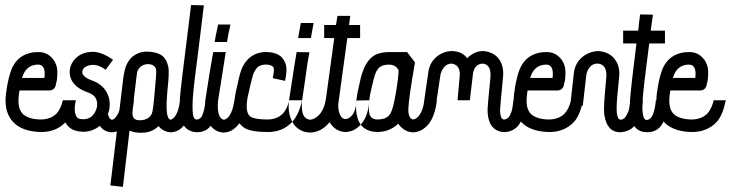

<svg xmlns="http://www.w3.org/2000/svg" viewBox="-20 -525 2900 762"><path d="M131.8 -268.6Q83 -268.6 67.4 -215.8H156.2Q162.1 -259.8 139.6 -267.6Q135.7 -268.6 131.8 -268.6ZM133.8 -318.4Q170.9 -318.4 194.3 -285.2Q203.1 -270.5 206.1 -255.9Q207 -250 207.5 -244.1Q208 -238.3 207.5 -231.9Q207 -225.6 207 -221.2Q207 -216.8 206.1 -210Q205.1 -203.1 204.6 -201.2Q204.1 -199.2 202.1 -192.4L201.2 -185.5Q195.3 -167 176.8 -166H57.6Q57.6 -163.1 55.7 -156.2Q54.7 -150.4 54.7 -147.5Q47.9 -91.8 73.2 -70.3Q97.7 -50.8 143.6 -50.8Q182.6 -51.8 205.1 -75.2Q221.7 -93.8 229.5 -127H277.3Q265.6 -68.4 242.2 -42Q204.1 -1 143.6 -1Q78.1 -2 41 -32.2Q-6.8 -73.2 3.9 -154.3Q12.7 -222.7 29.3 -257.8Q53.7 -308.6 112.3 -317.4Q123 -318.4 133.8 -318.4Z M346.7 -319.3H353.5Q387.7 -316.4 428.7 -288.1L399.4 -248Q360.4 -277.3 325.2 -262.7Q315.4 -258.8 311.5 -252.9Q303.7 -241.2 307.6 -231.4Q316.4 -215.8 343.8 -206.1Q384.8 -192.4 404.3 -157.2Q420.9 -125 413.1 -87.9Q412.1 -82 408.2 -73.2Q417 -38.1 435.5 -55.7Q456.1 -75.2 461.9 -127H511.7Q502 -25.4 445.3 -3.9Q413.1 6.8 387.7 -12.7Q382.8 -16.6 377 -24.4L376 -25.4Q346.7 -2 309.6 -2Q273.4 -2.9 253.9 -20.5Q234.4 -39.1 229.5 -64.5Q223.6 -94.7 229.5 -127H281.2Q273.4 -95.7 278.3 -75.2Q282.2 -62.5 287.1 -57.6Q294.9 -51.8 310.5 -51.8Q346.7 -51.8 361.3 -88.9Q363.3 -94.7 364.3 -98.6Q368.2 -118.2 360.4 -134.8Q351.6 -150.4 329.1 -158.2Q277.3 -175.8 261.7 -211.9Q248 -249 270.5 -282.2Q296.9 -318.4 346.7 -319.3Z M566.4 -270.5Q536.1 -268.6 525.4 -242.2Q522.5 -232.4 514.6 -160.2Q513.7 -156.2 513.7 -154.3Q512.7 -142.6 509.8 -119.1Q504.9 -82 505.9 -70.3Q507.8 -50.8 528.3 -47.9Q534.2 -47.9 539.1 -47.9Q572.3 -49.8 583 -75.2Q587.9 -87.9 593.8 -158.2Q601.6 -236.3 599.6 -249Q593.8 -270.5 566.4 -270.5ZM562.5 -320.3Q602.5 -319.3 624 -303.7Q642.6 -288.1 648.4 -257.8Q652.3 -235.4 644.5 -167Q644.5 -159.2 643.6 -153.3Q634.8 -52.7 657.2 -49.8Q666 -51.8 675.8 -64.5Q690.4 -86.9 694.3 -127H744.1Q739.3 -69.3 717.8 -37.1Q693.4 -1 658.2 0Q628.9 -1 609.4 -24.4Q605.5 -20.5 598.6 -15.6Q575.2 2 540 2Q512.7 2 494.1 -6.8L467.8 216.8L418 210.9L466.8 -194.3Q470.7 -233.4 478.5 -258.8Q489.3 -288.1 508.8 -302.7Q533.2 -320.3 562.5 -320.3Z M738.3 -504.9 789.1 -503.9Q781.2 -440.4 768.6 -335.9Q748 -180.7 745.1 -133.8Q742.2 -79.1 748 -61.5Q752.9 -46.9 767.6 -51.8Q778.3 -55.7 783.2 -68.4Q793 -92.8 795.9 -127H845.7Q840.8 -75.2 829.1 -47.9Q818.4 -23.4 801.8 -11.7Q779.3 2.9 751 -1Q716.8 -6.8 702.1 -40Q701.2 -43.9 700.2 -46.9Q690.4 -83 694.3 -137.7Q696.3 -171.9 730.5 -441.4Q734.4 -474.6 738.3 -504.9Z M826.2 -318.4H876Q874 -308.6 845.7 -127Q840.8 -85.9 851.6 -63.5Q867.2 -36.1 889.6 -64.5Q904.3 -85 910.2 -127H960.9Q955.1 -70.3 929.7 -35.2Q901.4 2 865.2 1Q826.2 -2 806.6 -41Q788.1 -81.1 795.9 -133.8Q814.5 -255.9 826.2 -318.4ZM845.7 -427.7H894.5Q883.8 -378.9 880.9 -358.4H832Q834 -375 845.7 -427.7Z M1043.9 -318.4Q1074.2 -316.4 1092.8 -302.7Q1109.4 -289.1 1115.2 -265.6Q1120.1 -244.1 1111.3 -204.1L1062.5 -214.8Q1068.4 -244.1 1066.4 -254.9Q1062.5 -266.6 1041 -268.6Q1006.8 -270.5 994.1 -248Q991.2 -243.2 988.3 -238.3Q981.4 -224.6 964.8 -147.5Q963.9 -146.5 963.9 -145.5Q956.1 -106.4 960.9 -84Q964.8 -68.4 973.6 -62.5Q990.2 -50.8 1043.9 -50.8Q1081.1 -51.8 1103.5 -75.2Q1120.1 -93.8 1127.9 -127H1178.7Q1168 -74.2 1140.6 -42Q1102.5 -1 1043.9 -1H1043Q978.5 -1 951.2 -16.6Q947.3 -19.5 943.4 -22.5Q919.9 -41 912.1 -74.2Q905.3 -107.4 915 -155.3V-156.2Q930.7 -229.5 936.5 -244.1Q939.5 -253.9 943.4 -260.7Q969.7 -312.5 1026.4 -318.4Q1035.2 -318.4 1043.9 -318.4Z M1173.8 -433.6H1224.6Q1216.8 -392.6 1213.9 -374H1163.1Q1167 -395.5 1173.8 -433.6ZM1127.9 -131.8Q1119.1 -74.2 1143.6 -36.1Q1144.5 -33.2 1145.5 -32.2Q1170.9 1 1211.9 1Q1254.9 0 1288.1 -40Q1311.5 -2 1351.6 -1Q1369.1 -2 1383.8 -8.8Q1441.4 -40 1445.3 -127L1394.5 -126Q1392.6 -70.3 1361.3 -54.7Q1355.5 -52.7 1351.6 -52.7Q1334 -52.7 1326.2 -78.1Q1322.3 -90.8 1322.3 -105.5Q1322.3 -115.2 1324.2 -124L1358.4 -374H1409.2V-425.8H1365.2L1370.1 -461.9H1319.3L1313.5 -425.8H1266.6V-374H1306.6L1273.4 -131.8Q1272.5 -128.9 1272.5 -127.9Q1263.7 -75.2 1229.5 -55.7Q1219.7 -50.8 1211.9 -49.8Q1196.3 -50.8 1187.5 -62.5Q1177.7 -76.2 1177.7 -108.4Q1177.7 -116.2 1178.7 -125Q1183.6 -154.3 1190.4 -204.1Q1200.2 -279.3 1208 -317.4L1157.2 -318.4Q1152.3 -293 1127.9 -131.8Z M1524.4 -268.6Q1489.3 -268.6 1476.6 -246.1Q1473.6 -242.2 1471.7 -237.3Q1464.8 -223.6 1449.2 -151.4Q1448.2 -148.4 1448.2 -146.5Q1440.4 -96.7 1446.3 -71.3Q1453.1 -51.8 1476.6 -50.8Q1513.7 -50.8 1527.3 -71.3Q1529.3 -74.2 1530.3 -76.2Q1540 -92.8 1550.8 -154.3Q1563.5 -231.4 1561.5 -247.1Q1550.8 -267.6 1524.4 -268.6ZM1528.3 -318.4H1595.7L1627 -277.3Q1602.5 -138.7 1600.6 -92.8Q1599.6 -56.6 1618.2 -50.8Q1630.9 -51.8 1641.6 -64.5Q1660.2 -87.9 1664.1 -127H1713.9Q1707 -65.4 1680.7 -32.2Q1651.4 2 1614.3 0Q1581.1 -3.9 1560.5 -34.2Q1526.4 -1 1475.6 -1Q1444.3 -2 1423.8 -17.6Q1405.3 -33.2 1398.4 -58.6Q1387.7 -95.7 1398.4 -155.3Q1413.1 -225.6 1418.9 -239.3Q1422.9 -250 1426.8 -258.8Q1447.3 -301.8 1482.4 -312.5Q1502 -318.4 1528.3 -318.4Z M1773.4 -322.3Q1814.5 -321.3 1834 -293.9Q1863.3 -323.2 1898.4 -322.3Q1935.5 -319.3 1957 -294.9Q1980.5 -265.6 1976.6 -221.7Q1964.8 -99.6 1964.8 -90.8Q1964.8 -48.8 1982.4 -50.8Q1990.2 -51.8 1997.1 -57.6Q2004.9 -66.4 2010.7 -84Q2014.6 -96.7 2017.6 -127H2067.4Q2067.4 -100.6 2058.6 -69.3Q2048.8 -40 2034.2 -23.4Q2009.8 1 1975.6 -1Q1941.4 -4.9 1925.8 -34.2Q1915 -56.6 1915 -90.8Q1915 -102.5 1925.8 -210.9Q1925.8 -219.7 1926.8 -226.6Q1927.7 -267.6 1897.5 -272.5Q1861.3 -272.5 1856.4 -227.5Q1856.4 -226.6 1856.4 -225.6L1844.7 -127H1795.9L1804.7 -226.6Q1806.6 -267.6 1772.5 -272.5Q1747.1 -272.5 1733.4 -244.1Q1728.5 -234.4 1727.5 -224.6L1709 -101.6L1660.2 -102.5L1678.7 -229.5Q1683.6 -288.1 1732.4 -312.5Q1752 -322.3 1773.4 -322.3Z M2148.4 -268.6Q2099.6 -268.6 2084 -215.8H2172.9Q2178.7 -259.8 2156.2 -267.6Q2152.3 -268.6 2148.4 -268.6ZM2150.4 -318.4Q2187.5 -318.4 2210.9 -285.2Q2219.7 -270.5 2222.7 -255.9Q2223.6 -250 2224.1 -244.1Q2224.6 -238.3 2224.1 -231.9Q2223.6 -225.6 2223.6 -221.2Q2223.6 -216.8 2222.7 -210Q2221.7 -203.1 2221.2 -201.2Q2220.7 -199.2 2218.8 -192.4L2217.8 -185.5Q2211.9 -167 2193.4 -166H2074.2Q2074.2 -163.1 2072.3 -156.2Q2071.3 -150.4 2071.3 -147.5Q2064.5 -91.8 2089.8 -70.3Q2114.3 -50.8 2160.2 -50.8Q2199.2 -51.8 2221.7 -75.2Q2238.3 -93.8 2246.1 -127H2293.9Q2282.2 -68.4 2258.8 -42Q2220.7 -1 2160.2 -1Q2094.7 -2 2057.6 -32.2Q2009.8 -73.2 2020.5 -154.3Q2029.3 -222.7 2045.9 -257.8Q2070.3 -308.6 2128.9 -317.4Q2139.6 -318.4 2150.4 -318.4Z M2355.5 -322.3Q2393.6 -319.3 2416 -294.9Q2441.4 -265.6 2437.5 -222.7Q2436.5 -206.1 2432.6 -170.9Q2425.8 -108.4 2427.7 -79.1Q2429.7 -62.5 2434.6 -54.7Q2443.4 -43.9 2460 -57.6Q2468.8 -69.3 2474.6 -85Q2476.6 -90.8 2477.5 -97.7Q2478.5 -104.5 2479 -108.4Q2479.5 -112.3 2480.5 -119.1L2481.4 -127H2531.2Q2531.2 -100.6 2522.5 -71.3Q2513.7 -43.9 2497.1 -24.4Q2476.6 -2 2440.4 0Q2389.6 -1 2378.9 -66.4Q2377.9 -70.3 2377.9 -73.2Q2375 -99.6 2383.8 -190.4Q2385.7 -210.9 2386.7 -225.6Q2386.7 -268.6 2354.5 -272.5Q2324.2 -274.4 2310.5 -241.2Q2307.6 -232.4 2306.6 -224.6L2293 -105.5H2243.2L2256.8 -229.5Q2261.7 -286.1 2310.5 -311.5Q2333 -322.3 2355.5 -322.3Z M2520.5 -467.8 2571.3 -466.8Q2563.5 -410.2 2562.5 -403.3H2619.1V-352.5H2556.6Q2533.2 -174.8 2530.3 -126Q2527.3 -79.1 2534.2 -60.5Q2540 -43 2556.6 -51.8Q2565.4 -57.6 2570.3 -68.4Q2580.1 -92.8 2583 -127H2632.8Q2628.9 -78.1 2616.2 -47.9Q2605.5 -23.4 2588.9 -11.7Q2566.4 2.9 2537.1 -1Q2503.9 -4.9 2489.3 -39.1Q2488.3 -42 2487.3 -43.9Q2477.5 -73.2 2480.5 -127.9Q2483.4 -174.8 2505.9 -352.5H2453.1V-403.3H2512.7Q2514.6 -415 2516.6 -438.5Q2519.5 -458 2520.5 -467.8Z M2714.8 -268.6Q2666 -268.6 2650.4 -215.8H2739.3Q2745.1 -259.8 2722.7 -267.6Q2718.8 -268.6 2714.8 -268.6ZM2716.8 -318.4Q2753.9 -318.4 2777.3 -285.2Q2786.1 -270.5 2789.1 -255.9Q2790 -250 2790.5 -244.1Q2791 -238.3 2790.5 -231.9Q2790 -225.6 2790 -221.2Q2790 -216.8 2789.1 -210Q2788.1 -203.1 2787.6 -201.2Q2787.1 -199.2 2785.2 -192.4L2784.2 -185.5Q2778.3 -167 2759.8 -166H2640.6Q2640.6 -163.1 2638.7 -156.2Q2637.7 -150.4 2637.7 -147.5Q2630.9 -91.8 2656.2 -70.3Q2680.7 -50.8 2726.6 -50.8Q2765.6 -51.8 2788.1 -75.2Q2804.7 -93.8 2812.5 -127H2860.4Q2848.6 -68.4 2825.2 -42Q2787.1 -1 2726.6 -1Q2661.1 -2 2624 -32.2Q2576.2 -73.2 2586.9 -154.3Q2595.7 -222.7 2612.3 -257.8Q2636.7 -308.6 2695.3 -317.4Q2706.1 -318.4 2716.8 -318.4Z"/></svg>

Font: Bratas-flat
Style: flat
Weight: 400
Designer: MUHAMMAD YONI
Version: Version 001.000